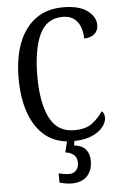

<svg xmlns="http://www.w3.org/2000/svg" viewBox="-63 -767 658 1050"><g transform="rotate(-5 266.5 -242.0)"><path d="M312 10Q225 10 166.5 -36Q108 -82 78 -164.5Q48 -247 48 -358Q48 -468 79 -550Q110 -632 171.5 -678Q233 -724 324 -724Q411 -724 456.5 -690.5Q502 -657 502 -611Q502 -580 480.5 -562Q459 -544 424 -544Q424 -576 414 -605Q404 -634 380.5 -653Q357 -672 317 -672Q228 -672 189.5 -588.5Q151 -505 151 -358Q151 -215 192.5 -132Q234 -49 327 -49Q391 -49 426 -76Q461 -103 485 -139Q500 -128 500 -103Q500 -79 480.5 -53Q461 -27 419.5 -8.5Q378 10 312 10ZM288 240Q274 240 255 237Q236 234 221 229V179Q254 187 279 187Q303 187 317 171Q331 155 331 130Q331 101 313 86Q295 71 267 68L286 -9H326L318 34Q360 38 381 62Q402 86 402 126Q402 179 372 209.5Q342 240 288 240Z"/></g></svg>

Font: Noto Serif Hebrew Condensed
Style: Regular
Weight: 400
Width: 3
Designer: Monotype Design Team
Foundry: Monotype Imaging Inc.
Version: Version 2.004; ttfautohint (v1.8.4.7-5d5b)